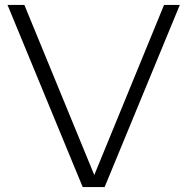

<svg xmlns="http://www.w3.org/2000/svg" viewBox="-20 -760 762 780"><path d="M316 0 10.5 -740H79L363 -49L646.5 -740H710.5L405 0Z"/></svg>

Font: Encode Sans Exp Lt
Style: Regular
Weight: 300
Width: 7
Designer: Multiple Designers
Foundry: Impallari Type
Version: Version 3.002; ttfautohint (v1.8.3) -l 8 -r 50 -G 200 -x 14 